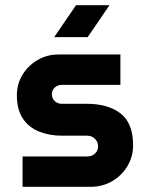

<svg xmlns="http://www.w3.org/2000/svg" viewBox="-20 -720 575 740"><path d="M67 0V-117H316Q334 -117 346 -128Q358 -139 358 -156Q358 -173 346 -185Q334 -197 316 -197H220Q171 -197 131.5 -212.5Q92 -228 68.5 -262.5Q45 -297 45 -353Q45 -396 66.5 -431.5Q88 -467 124.5 -488.5Q161 -510 205 -510H444V-393H218Q203 -393 191.5 -383Q180 -373 180 -357Q180 -341 191 -330.5Q202 -320 218 -320H314Q397 -320 445 -282.5Q493 -245 493 -160Q493 -116 471 -79.5Q449 -43 412 -21.5Q375 0 329 0ZM189 -577 273 -700H402L318 -577Z"/></svg>

Font: MuseoModerno SemiBold
Style: Regular
Weight: 600
Designer: Pablo Cosgaya, Héctor Gatti, Marcela Romero, and the Authors of The MuseoModerno Project.
Foundry: Omnibus-Type Team
Version: Version 1.001